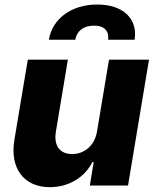

<svg xmlns="http://www.w3.org/2000/svg" viewBox="-20 -804 676 832"><path d="M191.8 -631.7H306.5C310.4 -663 335.6 -692.8 387.4 -692.8C438.6 -692.8 452.8 -663.4 448.5 -631.7H563.2C577.8 -721.2 514.9 -784.4 401.6 -784.4C287.6 -784.4 206.3 -721.2 191.8 -631.7ZM400.6 -235.4C390.6 -171.9 344.1 -136.4 292.6 -136.4C239.3 -136.4 212.7 -172.6 221.9 -231.9L274.1 -545.5H100.5L42.3 -197.8C22 -74.6 83.5 7.1 195.7 7.1C277.3 7.1 346.6 -34.8 380.3 -101.6H386L369.3 0H534.8L625.7 -545.5H452.4Z"/></svg>

Font: TID UI Extra Bold
Style: Italic
Weight: 800
Italic angle: -9.39999°
Designer: The TID Project Authors
Foundry: Bakken & Bæck
Version: Version 1.001;hotconv 1.0.109;makeotfexe 2.5.65596